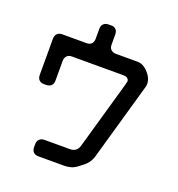

<svg xmlns="http://www.w3.org/2000/svg" viewBox="-131 -731 872 941"><g transform="rotate(20 304.5 -260.5)"><path d="M458 -391Q458 -394 453 -372L352 -18Q342 16 306 16H174Q158 16 148 25Q138 34 138 51V67Q138 83 147 92.5Q156 102 174 102H308Q325 102 341.5 97.5Q358 93 375 80L396 64Q425 42 435 9L550 -395Q553 -404 553 -413Q553 -426 549 -437Q545 -448 538 -458Q508 -500 471 -500H359Q343 -500 333 -509Q323 -518 323 -535V-588Q323 -604 314.5 -613.5Q306 -623 290 -623H276Q260 -623 250 -614Q240 -605 240 -588V-535Q240 -519 231 -509.5Q222 -500 205 -500H78Q63 -500 53 -491Q43 -482 43 -464V-275Q43 -259 52 -249.5Q61 -240 78 -240H90Q105 -240 115 -249Q125 -258 125 -275V-378Q125 -394 134 -404Q143 -414 160 -414H431Q447 -414 454 -404Q458 -400 458 -391Z"/></g></svg>

Font: WDXL Lubrifont JP N
Style: Regular
Weight: 400
Designer: [WDXL Lubrifont] Copyright 2020-2022 (c) NightFurySL2001, Skr-ZERO; [ZCOOL QingKe HuangYou] Copyright 2018-2022 (c) The 
Version: Version 2.001;hotconv 1.1.1;makeotfexe 2.6.0